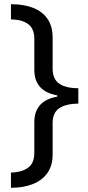

<svg xmlns="http://www.w3.org/2000/svg" viewBox="-20 -734 420 912"><path d="M32 86Q84 84 113.5 62.5Q143 41 143 -8V-153Q143 -256 252 -275V-281Q143 -300 143 -403V-549Q143 -598 114 -619.5Q85 -641 32 -642V-714Q94 -714 138 -696.5Q182 -679 206 -644Q230 -609 230 -555V-409Q230 -358 261.5 -336.5Q293 -315 352 -315V-242Q293 -241 261.5 -220Q230 -199 230 -149V0Q230 53 205 88Q180 123 135.5 140.5Q91 158 32 158Z"/></svg>

Font: Noto Sans Tai Tham
Style: Regular
Weight: 400
Designer: Monotype Design Team 2013. Revised by David WIlliams 2020
Foundry: Monotype Imaging Inc.
Version: Version 2.002